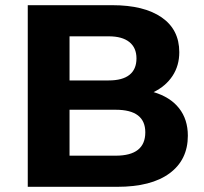

<svg xmlns="http://www.w3.org/2000/svg" viewBox="-20 -720 785 740"><path d="M704 -197Q704 -104 633.5 -52Q563 0 432 0H87V-700H413Q535 -700 603 -653Q671 -606 671 -519Q671 -467 645 -427.5Q619 -388 572 -365Q636 -346 670 -303Q704 -260 704 -197ZM248 -410H399Q452 -410 479 -431.5Q506 -453 506 -495Q506 -536 478.5 -558Q451 -580 399 -580H248ZM540 -210Q540 -297 426 -297H248V-120H426Q540 -120 540 -210Z"/></svg>

Font: Montserrat-Bold
Style: Bold
Weight: 700
Version: Version 7.200